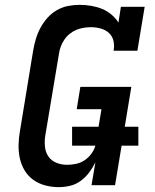

<svg xmlns="http://www.w3.org/2000/svg" viewBox="-20 -763 640 791"><path d="M222 8Q194 8 167 1Q140 -6 118 -21.5Q96 -37 82 -60Q68 -83 62 -109.5Q56 -136 56.5 -165Q57 -194 62 -222L117 -557Q121 -580 128 -603.5Q135 -627 147 -649Q159 -671 176 -690Q193 -709 215 -721.5Q237 -734 261 -738.5Q285 -743 308 -743Q332 -743 355.5 -739Q379 -735 400 -726.5Q421 -718 438.5 -703.5Q456 -689 468 -670L478 -735H576L546 -554H448Q452 -575 447.5 -594.5Q443 -614 429 -627Q415 -640 395 -645.5Q375 -651 355 -651Q340 -651 324.5 -648.5Q309 -646 294.5 -640Q280 -634 267 -623.5Q254 -613 245 -599.5Q236 -586 230.5 -571.5Q225 -557 223 -542L167 -207Q163 -184 165 -160.5Q167 -137 179 -119Q191 -101 212 -92.5Q233 -84 256 -84Q275 -84 293.5 -88Q312 -92 328 -102.5Q344 -113 356 -129Q368 -145 373 -163H277V-241H386L398 -313H296L311 -405H521L494 -241H550V-163H481L454 0H357L373 -94Q362 -72 347 -52Q332 -32 312 -17.5Q292 -3 268.5 2.5Q245 8 222 8Z"/></svg>

Font: Iosevka Curly Slab SmBdEx
Style: Italic
Weight: 600
Width: 7
Italic angle: -9°
Monospace: yes
Designer: Belleve Invis
Foundry: Belleve Invis
Version: Version 11.1.0; ttfautohint (v1.8.3)